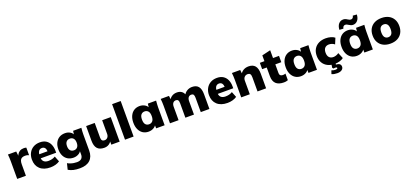

<svg xmlns="http://www.w3.org/2000/svg" viewBox="51 -2134 7995 3739"><g transform="rotate(-20 4049.0 -264.5)"><path d="M55 0V-369Q55 -404 53 -439Q51 -474 47 -508H219L238 -352H211Q221 -409 243 -446Q265 -483 298 -501Q331 -519 376 -519Q397 -519 407.5 -517.5Q418 -516 430 -511V-355Q405 -366 390 -369Q375 -372 351 -372Q310 -372 284 -357.5Q258 -343 246.5 -313Q235 -283 235 -236V0Z M743 11Q605 11 528.5 -60Q452 -131 452 -255Q452 -332 484 -392Q516 -452 574 -485.5Q632 -519 710 -519Q787 -519 838.5 -485.5Q890 -452 916 -393.5Q942 -335 942 -258V-220H601V-304H811L794 -290Q794 -347 772.5 -374.5Q751 -402 712 -402Q667 -402 643.5 -368.5Q620 -335 620 -268V-250Q620 -183 653 -152Q686 -121 748 -121Q788 -121 823.5 -130Q859 -139 891 -159L937 -43Q899 -17 849 -3Q799 11 743 11Z M1276 224Q1200 224 1142.5 210.5Q1085 197 1039 169L1070 43Q1097 59 1129 70Q1161 81 1195.5 86.5Q1230 92 1261 92Q1325 92 1356 62.5Q1387 33 1387 -21V-110H1397Q1381 -66 1334 -39.5Q1287 -13 1230 -13Q1162 -13 1111.5 -43.5Q1061 -74 1032.5 -131Q1004 -188 1004 -266Q1004 -344 1032.5 -401Q1061 -458 1111.5 -488.5Q1162 -519 1230 -519Q1289 -519 1334 -493Q1379 -467 1395 -424L1387 -426L1398 -508H1569Q1565 -474 1563 -439Q1561 -404 1561 -370V-41Q1561 87 1488 155.5Q1415 224 1276 224ZM1285 -145Q1331 -145 1358 -176Q1385 -207 1385 -266Q1385 -326 1358 -356.5Q1331 -387 1285 -387Q1238 -387 1211 -356.5Q1184 -326 1184 -266Q1184 -207 1211 -176Q1238 -145 1285 -145Z M1858 11Q1761 11 1714.5 -42.5Q1668 -96 1668 -205V-508H1846V-204Q1846 -164 1862.5 -144.5Q1879 -125 1913 -125Q1951 -125 1975.5 -152.5Q2000 -180 2000 -225V-508H2178V0H2005V-91H2020Q1996 -42 1955 -15.5Q1914 11 1858 11Z M2289 0V-736H2467V0Z M2777 11Q2711 11 2661 -20.5Q2611 -52 2582.5 -112Q2554 -172 2554 -254Q2554 -337 2582.5 -396.5Q2611 -456 2661 -487.5Q2711 -519 2777 -519Q2836 -519 2883.5 -491Q2931 -463 2946 -418H2936L2947 -508H3118Q3115 -474 3112.5 -439Q3110 -404 3110 -370V0H2934L2932 -86H2944Q2929 -42 2881.5 -15.5Q2834 11 2777 11ZM2834 -121Q2879 -121 2907 -152.5Q2935 -184 2935 -254Q2935 -324 2907 -355.5Q2879 -387 2834 -387Q2789 -387 2761 -355.5Q2733 -324 2733 -254Q2733 -184 2760.5 -152.5Q2788 -121 2834 -121Z M3221 0V-370Q3221 -404 3219 -439Q3217 -474 3213 -508H3385L3395 -420H3384Q3406 -466 3449 -492.5Q3492 -519 3550 -519Q3606 -519 3645.5 -492.5Q3685 -466 3703 -409H3686Q3711 -461 3758.5 -490Q3806 -519 3865 -519Q3952 -519 3995 -466.5Q4038 -414 4038 -303V0H3859V-297Q3859 -344 3845 -363.5Q3831 -383 3800 -383Q3761 -383 3739.5 -355Q3718 -327 3718 -278V0H3540V-297Q3540 -344 3525.5 -363.5Q3511 -383 3481 -383Q3442 -383 3420.5 -355Q3399 -327 3399 -278V0Z M4413 11Q4275 11 4198.5 -60Q4122 -131 4122 -255Q4122 -332 4154 -392Q4186 -452 4244 -485.5Q4302 -519 4380 -519Q4457 -519 4508.5 -485.5Q4560 -452 4586 -393.5Q4612 -335 4612 -258V-220H4271V-304H4481L4464 -290Q4464 -347 4442.5 -374.5Q4421 -402 4382 -402Q4337 -402 4313.5 -368.5Q4290 -335 4290 -268V-250Q4290 -183 4323 -152Q4356 -121 4418 -121Q4458 -121 4493.5 -130Q4529 -139 4561 -159L4607 -43Q4569 -17 4519 -3Q4469 11 4413 11Z M4697 0V-370Q4697 -404 4695 -439Q4693 -474 4689 -508H4861L4871 -420H4860Q4885 -468 4931 -493.5Q4977 -519 5035 -519Q5124 -519 5168.5 -466.5Q5213 -414 5213 -303V0H5035V-295Q5035 -344 5018 -363.5Q5001 -383 4969 -383Q4927 -383 4901 -355.5Q4875 -328 4875 -283V0Z M5580 11Q5472 11 5417.5 -40.5Q5363 -92 5363 -197V-377H5268V-508H5363V-628L5541 -670V-508H5665V-377H5541V-204Q5541 -160 5561 -145.5Q5581 -131 5609 -131Q5626 -131 5638.5 -133.5Q5651 -136 5665 -141V-4Q5643 5 5621.5 8Q5600 11 5580 11Z M5934 11Q5868 11 5818 -20.5Q5768 -52 5739.5 -112Q5711 -172 5711 -254Q5711 -337 5739.5 -396.5Q5768 -456 5818 -487.5Q5868 -519 5934 -519Q5993 -519 6040.5 -491Q6088 -463 6103 -418H6093L6104 -508H6275Q6272 -474 6269.5 -439Q6267 -404 6267 -370V0H6091L6089 -86H6101Q6086 -42 6038.5 -15.5Q5991 11 5934 11ZM5991 -121Q6036 -121 6064 -152.5Q6092 -184 6092 -254Q6092 -324 6064 -355.5Q6036 -387 5991 -387Q5946 -387 5918 -355.5Q5890 -324 5890 -254Q5890 -184 5917.5 -152.5Q5945 -121 5991 -121Z M6635 11Q6551 11 6488 -21Q6425 -53 6390 -112.5Q6355 -172 6355 -255Q6355 -338 6390 -397Q6425 -456 6488 -487.5Q6551 -519 6635 -519Q6687 -519 6737 -505Q6787 -491 6818 -465L6768 -344Q6744 -364 6713.5 -374.5Q6683 -385 6654 -385Q6599 -385 6568.5 -352Q6538 -319 6538 -255Q6538 -191 6568.5 -157.5Q6599 -124 6654 -124Q6682 -124 6713 -134.5Q6744 -145 6768 -164L6818 -43Q6786 -18 6736.5 -3.5Q6687 11 6635 11ZM6621 198Q6588 198 6557 192.5Q6526 187 6503 175L6527 105Q6544 113 6563.5 117.5Q6583 122 6602 122Q6628 122 6639.5 117Q6651 112 6651 101Q6651 83 6615 83Q6607 83 6599 84Q6591 85 6580 87L6559 66L6571 -20H6656L6644 57L6603 40Q6614 35 6626.5 33Q6639 31 6649 31Q6696 31 6722 51Q6748 71 6748 107Q6748 149 6712.5 173.5Q6677 198 6621 198Z M7092 11Q7026 11 6976 -20.5Q6926 -52 6897.5 -112Q6869 -172 6869 -254Q6869 -337 6897.5 -396.5Q6926 -456 6976 -487.5Q7026 -519 7092 -519Q7151 -519 7198.5 -491Q7246 -463 7261 -418H7251L7262 -508H7433Q7430 -474 7427.5 -439Q7425 -404 7425 -370V0H7249L7247 -86H7259Q7244 -42 7196.5 -15.5Q7149 11 7092 11ZM7149 -121Q7194 -121 7222 -152.5Q7250 -184 7250 -254Q7250 -324 7222 -355.5Q7194 -387 7149 -387Q7104 -387 7076 -355.5Q7048 -324 7048 -254Q7048 -184 7075.5 -152.5Q7103 -121 7149 -121ZM7025 -577 6943 -582Q6948 -662 6985.5 -704.5Q7023 -747 7079 -747Q7101 -747 7121 -740Q7141 -733 7163 -718Q7184 -705 7197 -699.5Q7210 -694 7224 -694Q7273 -694 7283 -753L7365 -747Q7361 -668 7323 -625Q7285 -582 7230 -582Q7207 -582 7187 -590Q7167 -598 7143 -613Q7125 -626 7111.5 -631Q7098 -636 7084 -636Q7057 -636 7043.5 -620Q7030 -604 7025 -577Z M7790 11Q7705 11 7643 -21Q7581 -53 7547 -112.5Q7513 -172 7513 -254Q7513 -337 7547 -396Q7581 -455 7643 -487Q7705 -519 7790 -519Q7874 -519 7936 -487Q7998 -455 8032 -395.5Q8066 -336 8066 -254Q8066 -173 8032 -113Q7998 -53 7936 -21Q7874 11 7790 11ZM7790 -121Q7834 -121 7860 -152.5Q7886 -184 7886 -254Q7886 -324 7860 -355.5Q7834 -387 7790 -387Q7745 -387 7719 -355.5Q7693 -324 7693 -254Q7693 -184 7719 -152.5Q7745 -121 7790 -121Z"/></g></svg>

Font: Mulish ExtraLight Black
Style: Regular
Weight: 900
Version: Version 3.603